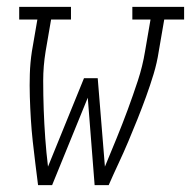

<svg xmlns="http://www.w3.org/2000/svg" viewBox="-20 -540 557 560"><path d="M91 0Q87 -32 83 -64Q79 -96 75.5 -128Q72 -160 70 -192.5Q68 -225 67 -258Q66 -291 67 -324Q68 -357 73 -390L89 -483H36V-520H187V-483H129L113 -390Q106 -347 106 -304.5Q106 -262 107.5 -220Q109 -178 112 -136.5Q115 -95 120 -54L225 -312H265L286 -54Q303 -95 320 -136.5Q337 -178 352.5 -220Q368 -262 382 -304.5Q396 -347 403 -390L419 -483H366V-520H517V-483H459L443 -390Q438 -357 428 -324Q418 -291 406 -258Q394 -225 381 -192.5Q368 -160 354.5 -128Q341 -96 326 -64Q311 -32 297 0H256L236 -255L132 0Z"/></svg>

Font: Iosevka Curly Slab Extralight
Style: Italic
Weight: 200
Italic angle: -9°
Monospace: yes
Designer: Belleve Invis
Foundry: Belleve Invis
Version: Version 22.1.2; ttfautohint (v1.8.4)